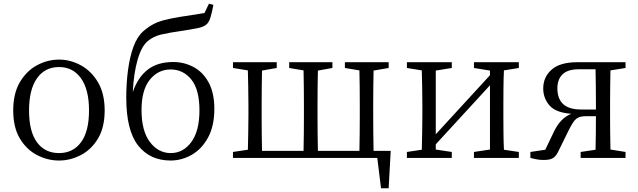

<svg xmlns="http://www.w3.org/2000/svg" viewBox="-20 -848 3428 1031"><path d="M297 14Q235 14 178.5 -15.5Q122 -45 86.5 -104.5Q51 -164 51 -255Q51 -346 86.5 -406.5Q122 -467 178.5 -497.5Q235 -528 297 -528Q358 -528 414 -497.5Q470 -467 506 -406.5Q542 -346 542 -255Q542 -164 506.5 -104.5Q471 -45 414.5 -15.5Q358 14 297 14ZM297 -26Q372 -26 415 -84Q458 -142 458 -255Q458 -367 415 -427.5Q372 -488 297 -488Q221 -488 178.5 -427.5Q136 -367 136 -255Q136 -142 178.5 -84Q221 -26 297 -26Z M897 -26Q964 -26 1007.5 -85.5Q1051 -145 1051 -255Q1051 -367 1007.5 -421Q964 -475 896 -475Q829 -475 784.5 -420Q740 -365 740 -257Q740 -145 785 -85.5Q830 -26 897 -26ZM1102 -828 1126 -822Q1119 -785 1111.5 -759Q1104 -733 1093 -721Q1077 -704 1042 -697Q1007 -690 955 -682Q890 -673 847 -663Q804 -653 774 -628Q740 -600 719 -527.5Q698 -455 693 -353Q719 -431 772 -473Q825 -515 910 -515Q969 -515 1019.5 -488Q1070 -461 1100.5 -405Q1131 -349 1131 -263Q1131 -172 1097.5 -110Q1064 -48 1010 -17Q956 14 896 14Q785 14 721.5 -67Q658 -148 658 -323Q658 -402 667.5 -472.5Q677 -543 696.5 -596.5Q716 -650 748 -679Q774 -702 800.5 -716.5Q827 -731 861.5 -740Q896 -749 944 -757Q978 -762 1012 -767.5Q1046 -773 1078 -778Z M1986 -38H2078L2067 163H2026L2006 0H1231V-32L1311 -44Q1312 -85 1313 -137Q1314 -189 1314 -228V-286Q1314 -326 1313 -377.5Q1312 -429 1311 -470L1231 -483V-514H1466V-483L1387 -469Q1386 -428 1385.5 -376.5Q1385 -325 1385 -286V-228Q1385 -188 1385.5 -134Q1386 -80 1387 -38H1610Q1611 -80 1611.5 -134Q1612 -188 1612 -228V-286Q1612 -326 1611.5 -377.5Q1611 -429 1610 -470L1533 -483V-514H1765V-483L1687 -469Q1686 -428 1685.5 -376.5Q1685 -325 1685 -286V-228Q1685 -188 1685.5 -134Q1686 -80 1687 -38H1910Q1911 -80 1911.5 -134Q1912 -188 1912 -228V-286Q1912 -326 1911.5 -377.5Q1911 -429 1910 -470L1832 -483V-514H2067V-483L1986 -469Q1985 -428 1984.5 -376.5Q1984 -325 1984 -286V-228Q1984 -188 1984.5 -134Q1985 -80 1986 -38Z M2766 -483 2686 -470Q2684 -429 2683.5 -377Q2683 -325 2683 -286V-228Q2683 -189 2683.5 -137.5Q2684 -86 2686 -44L2766 -32V0H2525V-32L2611 -45V-390L2320 -73V-45L2406 -32V0H2165V-32L2245 -44Q2246 -86 2247 -137.5Q2248 -189 2248 -228V-286Q2248 -326 2247 -377.5Q2246 -429 2245 -470L2165 -483V-514H2406V-483L2320 -469V-127L2611 -444V-469L2525 -483V-514H2766Z M3100 -260H3180V-286Q3180 -327 3179.5 -381Q3179 -435 3178 -476H3088Q3029 -476 3001 -449Q2973 -422 2973 -374Q2973 -260 3100 -260ZM3339 -483 3258 -470Q3257 -429 3256.5 -377.5Q3256 -326 3256 -286V-228Q3256 -189 3256.5 -137.5Q3257 -86 3258 -45L3339 -32V0H3098V-32L3178 -44Q3179 -83 3179.5 -133Q3180 -183 3180 -224H3127Q3100 -224 3085 -216.5Q3070 -209 3058.5 -192Q3047 -175 3033 -147L2975 -29Q2964 -8 2948.5 1.5Q2933 11 2899 11Q2877 11 2858 7Q2839 3 2828 0V-32L2908 -44L2954 -140Q2989 -214 3048 -237Q2964 -243 2930.5 -282Q2897 -321 2897 -373Q2897 -434 2942 -474Q2987 -514 3081 -514H3339Z"/></svg>

Font: Shippori Mincho TTF
Style: Regular
Weight: 400
Version: Version 2.100